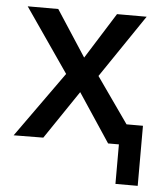

<svg xmlns="http://www.w3.org/2000/svg" viewBox="-49 -533 617 726"><g transform="rotate(5 260.0 -170.0)"><path d="M416 150V-78H500.5V150ZM16.5 0.5 194 -248 27 -490H143L256.5 -315.5L366 -490H478.5L316.5 -251L493 0H375L253 -184L129 -0.5Z"/></g></svg>

Font: Geologica Roman Light
Style: Regular
Weight: 300
Designer: Sindre Bremnes, Frode Helland
Foundry: Monokrom Skriftforlag AS
Version: Version 1.010;gftools[0.9.28]